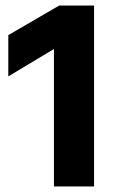

<svg xmlns="http://www.w3.org/2000/svg" viewBox="-20 -674 420 694"><path d="M320 0H175V-497L10 -398V-547L194 -654H320Z"/></svg>

Font: Hind Mysuru
Style: Bold
Weight: 700
Designer: Manushi Parikh, Hitesh Malaviya
Foundry: Indian Type Foundry
Version: Version 0.703;PS 1.0;hotconv 1.0.86;makeotf.lib2.5.63406